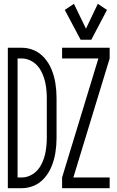

<svg xmlns="http://www.w3.org/2000/svg" viewBox="-20 -985 615 1005"><path d="M21 0V-735H94Q126 -735 156.5 -722.5Q187 -710 211 -683.5Q235 -657 249.5 -622Q264 -587 270 -549Q276 -511 276 -472V-263Q276 -224 270 -186Q264 -148 249.5 -113Q235 -78 211 -51.5Q187 -25 156.5 -12.5Q126 0 94 0ZM305 0V-56L495 -679H305V-735H554V-679L364 -56H554V0ZM72 -56H94Q124 -56 151.5 -73.5Q179 -91 195.5 -122.5Q212 -154 218.5 -190Q225 -226 225 -263V-472Q225 -509 218.5 -545Q212 -581 195.5 -612.5Q179 -644 151.5 -661.5Q124 -679 94 -679H72ZM402 -777 319 -933 367 -965 430 -835 492 -965 540 -933 458 -777Z"/></svg>

Font: Jozsika Light
Style: Regular
Weight: 300
Monospace: yes
Designer: Belleve Invis
Foundry: Belleve Invis
Version: 2.1.0